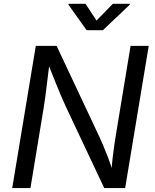

<svg xmlns="http://www.w3.org/2000/svg" viewBox="-20 -962 793 982"><path d="M42.5 0 163.1 -727.5H269.5L488.3 -262.2Q495.1 -247.6 507.1 -220Q519 -192.4 533 -155.5Q546.9 -118.7 559.6 -75.7H549.3Q551.8 -117.7 556.2 -155.5Q560.5 -193.4 565.4 -225.6Q570.3 -257.8 574.2 -281.2L647.9 -727.5H740.7L620.1 0H513.2L317.9 -414.1Q305.7 -440.4 292.7 -470.5Q279.8 -500.5 262.9 -543Q246.1 -585.4 220.7 -648.9H234.4Q227.1 -589.8 221.4 -544.4Q215.8 -499 211.7 -466.8Q207.5 -434.6 204.1 -415L135.7 0ZM417.5 -942.4 473.6 -856.9 557.1 -942.4H644.5L643.6 -938L506.3 -807.6H422.9L330.1 -938L331.1 -942.4Z"/></svg>

Font: Inter
Style: Italic
Weight: 400
Italic angle: -9.3988°
Designer: Rasmus Andersson
Foundry: rsms
Version: Version 4.001;git-66647c0bb